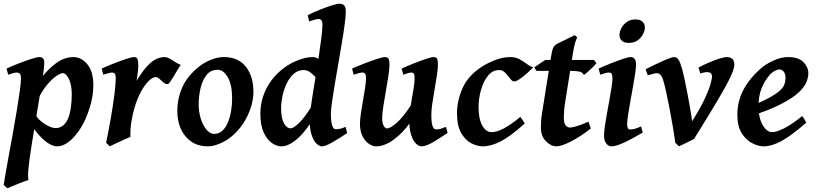

<svg xmlns="http://www.w3.org/2000/svg" viewBox="-30 -762 4359 1026"><path d="M468.8 -306.2Q468.8 -249 449.5 -187Q430.2 -125 403.3 -81.1Q388.7 -56.6 368.4 -33.4Q348.1 -10.3 324 4.9Q299.8 20 273.4 20Q246.6 20 211.4 -8.3Q176.3 -36.6 145.5 -82.5L160.6 -147.5Q170.4 -129.9 189.2 -114Q208 -98.1 229.5 -87.9Q251 -77.6 268.1 -77.6Q288.6 -77.6 304.9 -89.8Q321.3 -102.1 330.6 -121.6Q342.8 -147.5 348.1 -183.6Q353.5 -219.7 353.5 -256.3Q353.5 -308.1 338.4 -339.6Q323.2 -371.1 305.2 -371.1Q293.5 -371.1 271.2 -356Q249 -340.8 223.9 -311.5Q198.7 -282.2 177.7 -240.7L174.3 -325.7Q217.3 -380.9 250.5 -409.2Q283.7 -437.5 310.8 -447.3Q337.9 -457 361.8 -457Q405.3 -457 437 -418.2Q468.8 -379.4 468.8 -306.2ZM206.5 -424.8Q206.5 -403.8 199.5 -356.4Q192.4 -309.1 178 -223.6Q163.6 -138.2 141.6 -2.9Q125.5 97.7 121.6 142.1Q117.7 186.5 122.6 199.7Q115.2 201.7 99.4 207.5Q83.5 213.4 64.9 220.9Q46.4 228.5 31 234.9Q15.6 241.2 9.3 244.1L-10.3 226.1Q-7.8 207.5 -0.2 164.6Q7.3 121.6 17.8 64.5Q28.3 7.3 39.6 -54.7Q50.8 -116.7 60.3 -174.6Q69.8 -232.4 75.9 -276.9Q82 -321.3 82 -341.8Q82 -364.3 74.7 -369.4Q67.4 -374.5 59.1 -374.5Q52.7 -374.5 37.1 -370.1Q21.5 -365.7 13.7 -362.8L4.9 -395.5Q33.7 -409.2 70.3 -423.3Q106.9 -437.5 137.7 -447.3Q168.5 -457 180.2 -457Q192.4 -457 199.5 -450.4Q206.5 -443.8 206.5 -424.8Z M936 -415Q929.7 -407.2 919.9 -390.6Q910.2 -374 899.4 -356Q888.7 -337.9 879.6 -325.2Q870.6 -312.5 865.7 -312.5Q853.5 -312.5 842.8 -321.8Q832 -331.1 822 -340.6Q812 -350.1 802.7 -350.1Q785.6 -350.1 764.2 -328.9Q742.7 -307.6 722.7 -270.8Q702.6 -233.9 689 -187Q678.2 -150.4 671.9 -109.9Q665.5 -69.3 667 -30.8Q656.7 -26.4 633.3 -15.9Q609.9 -5.4 587.4 5.1Q564.9 15.6 556.6 20L537.1 1Q551.3 -68.4 563 -136Q574.7 -203.6 581.5 -258.1Q588.4 -312.5 588.4 -341.8Q588.4 -364.3 582.5 -369.4Q576.7 -374.5 568.4 -374.5Q561.5 -374.5 545.4 -369.9Q529.3 -365.2 522 -362.8L513.2 -395.5Q541 -408.2 576.9 -422.4Q612.8 -436.5 643.6 -446.8Q674.3 -457 686 -457Q699.7 -457 704.3 -447Q709 -437 709 -408.2Q709 -397.9 706.1 -373.8Q703.1 -349.6 700.2 -331.1Q731.9 -382.3 757.6 -409.7Q783.2 -437 805.7 -447Q828.1 -457 849.1 -457Q866.2 -457 890.4 -440.4Q914.6 -423.8 936 -415Z M1324.2 -272.9Q1324.2 -208 1292 -141.8Q1259.8 -75.7 1205.1 -30.8Q1179.7 -9.8 1144.8 5.1Q1109.9 20 1080.6 20Q1029.8 20 993.2 -4.6Q956.5 -29.3 937 -72Q917.5 -114.7 917.5 -168Q917.5 -237.8 945.6 -298.8Q973.6 -359.9 1039.1 -410.2Q1064.5 -429.7 1099.1 -443.4Q1133.8 -457 1166.5 -457Q1243.2 -457 1283.7 -405.5Q1324.2 -354 1324.2 -272.9ZM1210.4 -234.9Q1210.4 -309.1 1187.3 -349.1Q1164.1 -389.2 1132.8 -389.2Q1095.2 -389.2 1073 -360.4Q1050.8 -331.5 1041.3 -289.3Q1031.7 -247.1 1031.7 -205.6Q1031.7 -162.1 1043.7 -125.7Q1055.7 -89.4 1074.5 -67.9Q1093.3 -46.4 1113.8 -46.4Q1140.6 -46.4 1159.2 -64.2Q1177.7 -82 1189 -110.6Q1200.2 -139.2 1205.3 -171.9Q1210.4 -204.6 1210.4 -234.9Z M1825.2 -50.8Q1783.7 -22.9 1746.3 -1.5Q1709 20 1689.9 20Q1677.7 20 1662.4 6.6Q1647 -6.8 1635.7 -39.3Q1624.5 -71.8 1624.5 -127.9Q1624.5 -142.6 1629.4 -178.7Q1634.3 -214.8 1642.1 -263.7Q1649.9 -312.5 1658.7 -366.2Q1667.5 -419.9 1675 -471.2Q1682.6 -522.5 1687.7 -563.7Q1692.9 -605 1692.9 -627.9Q1692.9 -650.4 1686.3 -655.5Q1679.7 -660.6 1670.9 -660.6Q1664.6 -660.6 1649.4 -656.2Q1634.3 -651.9 1622.1 -647.5L1614.3 -681.2Q1647.5 -697.3 1682.1 -711.2Q1716.8 -725.1 1744.4 -733.6Q1772 -742.2 1783.7 -742.2Q1799.8 -742.2 1808.8 -733.4Q1817.9 -724.6 1817.9 -702.1Q1817.9 -676.8 1812 -632.8Q1806.2 -588.9 1797.1 -534.7Q1788.1 -480.5 1778.1 -422.9Q1768.1 -365.2 1759 -312Q1750 -258.8 1744.1 -217Q1738.3 -175.3 1738.3 -153.3Q1738.3 -71.3 1764.2 -71.3Q1776.4 -71.3 1788.1 -74Q1799.8 -76.7 1816.9 -84ZM1765.6 -388.7 1706.5 -303.7Q1697.8 -303.7 1685.8 -316.2Q1673.8 -328.6 1659.7 -345.5Q1645.5 -362.3 1628.7 -375Q1611.8 -387.7 1592.8 -387.7Q1562 -387.7 1539.3 -367.2Q1516.6 -346.7 1501.7 -315.2Q1486.8 -283.7 1479.5 -248.8Q1472.2 -213.9 1472.2 -185.1Q1472.2 -130.4 1487.3 -103.3Q1502.4 -76.2 1522.9 -76.2Q1537.6 -76.2 1567.1 -104Q1596.7 -131.8 1639.6 -200.7L1628.4 -102.5Q1588.9 -43.5 1548.6 -11.7Q1508.3 20 1474.1 20Q1448.2 20 1422.4 2Q1396.5 -16.1 1378.9 -54.7Q1361.3 -93.3 1361.3 -153.8Q1361.3 -231 1398.4 -298.1Q1435.5 -365.2 1504.9 -411.1Q1531.7 -428.7 1569.6 -442.9Q1607.4 -457 1643.1 -457Q1656.7 -457 1672.4 -446.8Q1688 -436.5 1704.1 -422.9Q1720.2 -409.2 1735.8 -398.9Q1751.5 -388.7 1765.6 -388.7Z M2361.8 -51.8Q2323.2 -25.4 2284.9 -2.7Q2246.6 20 2222.7 20Q2205.6 20 2188.7 1Q2171.9 -18.1 2162.8 -57.1Q2153.8 -96.2 2159.7 -156.2Q2162.6 -186.5 2168.7 -221.9Q2174.8 -257.3 2180.2 -289.6Q2185.5 -321.8 2185.5 -341.8Q2185.5 -364.3 2180.7 -369.4Q2175.8 -374.5 2167.5 -374.5Q2161.1 -374.5 2148.2 -370.6Q2135.3 -366.7 2125 -362.8L2116.2 -395.5Q2143.6 -408.2 2179.2 -422.4Q2214.8 -436.5 2245.4 -446.8Q2275.9 -457 2287.6 -457Q2301.3 -457 2305.7 -447.8Q2310.1 -438.5 2310.1 -416Q2310.1 -394.5 2304.7 -359.6Q2299.3 -324.7 2292.5 -285.4Q2285.6 -246.1 2280.3 -210Q2274.9 -173.8 2274.9 -149.9Q2274.9 -105.5 2281.7 -87.9Q2288.6 -70.3 2300.8 -70.3Q2313.5 -70.3 2324.5 -73.5Q2335.4 -76.7 2353 -84ZM2166.5 -200.2 2161.1 -106.4Q2123.5 -52.2 2074.2 -16.1Q2024.9 20 1980 20Q1961.4 20 1941.4 6.6Q1921.4 -6.8 1907.5 -33.7Q1893.6 -60.5 1893.6 -100.1Q1893.6 -122.1 1898.4 -155.3Q1903.3 -188.5 1909.7 -224.9Q1916 -261.2 1920.9 -292.5Q1925.8 -323.7 1925.8 -341.8Q1925.8 -364.3 1920.2 -369.4Q1914.6 -374.5 1905.8 -374.5Q1899.9 -374.5 1885.3 -370.6Q1870.6 -366.7 1859.4 -362.8L1851.6 -395.5Q1879.4 -408.2 1916 -422.4Q1952.6 -436.5 1984.1 -446.8Q2015.6 -457 2027.3 -457Q2041.5 -457 2046.4 -447.8Q2051.3 -438.5 2051.3 -416Q2051.3 -394.5 2045.4 -356Q2039.6 -317.4 2031.7 -273.7Q2023.9 -230 2018.1 -191.4Q2012.2 -152.8 2012.2 -131.8Q2012.2 -104.5 2020.3 -90.1Q2028.3 -75.7 2038.1 -75.7Q2055.2 -75.7 2088.9 -104.7Q2122.6 -133.8 2166.5 -200.2Z M2819.8 -401.9Q2806.2 -388.2 2786.1 -370.4Q2766.1 -352.5 2747.1 -339.6Q2728 -326.7 2717.8 -326.7Q2707.5 -326.7 2696.3 -341.8Q2685.1 -356.9 2670.9 -372.3Q2656.7 -387.7 2637.7 -387.7Q2602.1 -387.7 2577.6 -357.2Q2553.2 -326.7 2540.3 -281Q2527.3 -235.4 2527.3 -189.5Q2527.3 -126.5 2547.1 -91.1Q2566.9 -55.7 2597.7 -55.7Q2623.5 -55.7 2660.9 -75Q2698.2 -94.2 2750.5 -137.2Q2754.4 -132.3 2763.4 -119.4Q2772.5 -106.4 2774.4 -102.5Q2697.8 -33.2 2645.8 -6.6Q2593.8 20 2549.8 20Q2522 20 2490 4.4Q2458 -11.2 2435.1 -50Q2412.1 -88.9 2412.1 -157.2Q2412.1 -223.1 2441.2 -289.6Q2470.2 -356 2542 -403.8Q2569.3 -421.9 2612.3 -439.5Q2655.3 -457 2696.3 -457Q2725.1 -457 2746.1 -445.6Q2767.1 -434.1 2784.7 -420.7Q2802.2 -407.2 2819.8 -401.9Z M3157.2 -424.8Q3150.4 -415.5 3136.7 -401.9Q3123 -388.2 3109.4 -376.5Q3095.7 -364.7 3089.8 -361.3Q3084 -375 3066.9 -379.2Q3049.8 -383.3 3018.6 -383.3H2836.4L2825.2 -402.3L2883.8 -441.9H3143.6ZM3127.4 -75.7Q3073.7 -33.2 3022 -6.6Q2970.2 20 2943.4 20Q2913.6 20 2887 -7.6Q2860.4 -35.2 2860.4 -78.1Q2860.4 -96.7 2861.6 -116Q2862.8 -135.3 2867.2 -162.1L2914.6 -459Q2920.4 -497.1 2927.7 -509.3Q2935.1 -521.5 2948.2 -528.3L3041.5 -574.2L3055.2 -562Q3051.3 -558.6 3044.2 -536.4Q3037.1 -514.2 3030.3 -470.2L2988.8 -207Q2985.8 -188 2984.4 -167Q2982.9 -146 2982.9 -136.2Q2982.9 -106 2991.9 -93.3Q3001 -80.6 3014.6 -80.6Q3044.9 -80.6 3114.3 -111.8Z M3416 -616.2Q3416 -598.1 3406 -578.9Q3396 -559.6 3377 -546.1Q3357.9 -532.7 3330.1 -532.7Q3304.2 -532.7 3292.2 -545.2Q3280.3 -557.6 3280.3 -574.2Q3280.3 -591.8 3290.3 -611.3Q3300.3 -630.9 3319.6 -644.5Q3338.9 -658.2 3365.7 -658.2Q3392.1 -658.2 3404.1 -645.5Q3416 -632.8 3416 -616.2ZM3404.8 -53.7Q3374 -35.6 3342.3 -18.6Q3310.5 -1.5 3283 9.3Q3255.4 20 3237.3 20Q3221.2 20 3209.5 4.6Q3197.8 -10.7 3197.8 -37.1Q3197.8 -54.7 3202.1 -86.2Q3206.5 -117.7 3213.4 -155.5Q3220.2 -193.4 3227.1 -230.7Q3233.9 -268.1 3238.3 -297.9Q3242.7 -327.6 3242.7 -341.8Q3242.7 -364.3 3237.3 -369.4Q3231.9 -374.5 3222.7 -374.5Q3216.8 -374.5 3202.6 -370.6Q3188.5 -366.7 3177.7 -362.8L3168.9 -395.5Q3196.3 -408.2 3231.7 -422.4Q3267.1 -436.5 3297.4 -446.8Q3327.6 -457 3339.8 -457Q3353.5 -457 3361.1 -447.8Q3368.7 -438.5 3368.7 -416Q3368.7 -398.9 3363.8 -366.9Q3358.9 -335 3352.1 -296.1Q3345.2 -257.3 3338.1 -218.5Q3331.1 -179.7 3326.2 -147.9Q3321.3 -116.2 3321.3 -99.1Q3321.3 -70.3 3335.9 -70.3Q3351.1 -70.3 3363.5 -74Q3376 -77.6 3395.5 -86.4Z M3894 -416Q3894 -395 3873.5 -351.1Q3853 -307.1 3805.9 -227.5Q3758.8 -147.9 3678.7 -19.5Q3673.3 -16.6 3656.2 -8.1Q3639.2 0.5 3621.8 8.8Q3604.5 17.1 3598.1 20L3578.6 1Q3573.2 -40 3564.9 -88.1Q3556.6 -136.2 3547.6 -183.6Q3538.6 -231 3530 -269.8Q3521.5 -308.6 3514.6 -331.1Q3506.8 -357.4 3497.6 -364.3Q3488.3 -371.1 3479.5 -371.1Q3472.7 -371.1 3457.3 -366.7Q3441.9 -362.3 3431.6 -359.4L3419.9 -392.1Q3447.3 -405.8 3479 -420.9Q3510.7 -436 3536.4 -446.5Q3562 -457 3572.3 -457Q3586.4 -457 3595.5 -443.4Q3604.5 -429.7 3614.7 -395Q3619.1 -379.9 3625.7 -349.6Q3632.3 -319.3 3639.6 -282.2Q3647 -245.1 3653.3 -209.5Q3659.7 -173.8 3663.8 -147.7Q3668 -121.6 3668.5 -114.3Q3713.4 -185.1 3736.3 -234.9Q3759.3 -284.7 3767.1 -314Q3774.9 -343.3 3774.9 -352.5Q3774.9 -376.5 3748 -376.5Q3731.9 -376.5 3712.9 -369.1L3702.1 -400.9Q3722.7 -412.1 3752.7 -425.3Q3782.7 -438.5 3811 -447.8Q3839.4 -457 3854 -457Q3871.1 -457 3882.6 -448Q3894 -439 3894 -416Z M4289.6 -371.1Q4289.6 -349.6 4279.5 -323.7Q4269.5 -297.9 4238.3 -268.3Q4207 -238.8 4144 -206.1Q4081.1 -173.3 3974.6 -139.2L3971.2 -189.9Q4038.1 -216.8 4077.4 -238Q4116.7 -259.3 4136.2 -276.9Q4155.8 -294.4 4161.6 -310.8Q4167.5 -327.1 4167.5 -345.7Q4167.5 -368.2 4157.5 -379.6Q4147.5 -391.1 4133.8 -391.1Q4126 -391.1 4109.9 -382.8Q4093.8 -374.5 4081.5 -359.9Q4055.2 -329.1 4039.3 -289.1Q4023.4 -249 4023.4 -195.3Q4023.4 -131.3 4045.7 -93.5Q4067.9 -55.7 4096.7 -55.7Q4117.2 -55.7 4157 -74.7Q4196.8 -93.8 4255.9 -141.1Q4261.2 -138.2 4269 -124Q4276.9 -109.9 4278.3 -106.4Q4198.2 -36.6 4146 -8.3Q4093.8 20 4050.3 20Q4023.4 20 3990.5 3.7Q3957.5 -12.7 3933.8 -49.6Q3910.2 -86.4 3910.2 -147.9Q3910.2 -224.6 3945.8 -287.8Q3981.4 -351.1 4043 -402.3Q4064.9 -420.4 4104.2 -438.7Q4143.6 -457 4182.1 -457Q4237.3 -457 4263.4 -429.9Q4289.6 -402.8 4289.6 -371.1Z"/></svg>

Font: Gentium Plus
Style: Bold Italic
Weight: 700
Italic angle: -8°
Designer: Victor Gaultney, Annie Olsen, Iska Routamaa, Becca Hirsbrunner
Foundry: SIL International
Version: Version 6.101